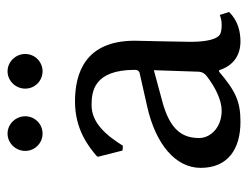

<svg xmlns="http://www.w3.org/2000/svg" viewBox="-96 -566 672 521"><g transform="rotate(-90 240.5 -306.0)"><path d="M310 -48C322 -9 351 10 388 10C413 10 444 4 468 -21L460 -46C449 -42 441 -41 433 -41C423 -41 410 -42 404 -48C394 -57 387 -82 387 -126C387 -155 390 -266 390 -277C390 -412 301 -439 225 -439C149 -439 103 -402 78 -381L75 -377L92 -310L105 -309C133 -354 167 -394 215 -394C251 -394 311 -389 311 -276C311 -269 307 -265 304 -264L211 -243C109 -220 45 -166 45 -98C45 -24 96 10 170 10C225 10 253 -3 306 -48ZM310 -225 306 -106C306 -93 300 -86 292 -80C264 -59 230 -41 200 -41C155 -41 126 -71 126 -102C126 -147 147 -181 225 -202ZM91 -574C91 -548 112 -527 138 -527C164 -527 185 -548 185 -574C185 -600 164 -622 138 -622C112 -622 91 -600 91 -574ZM260 -574C260 -548 281 -527 307 -527C333 -527 354 -548 354 -574C354 -600 333 -622 307 -622C281 -622 260 -600 260 -574Z"/></g></svg>

Font: Libertinus Sans
Style: Regular
Weight: 400
Designer: Philipp H. Poll, Khaled Hosny
Foundry: Caleb Maclennan
Version: Version 7.050;RELEASE